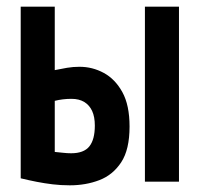

<svg xmlns="http://www.w3.org/2000/svg" viewBox="-20 -544 600 575"><path d="M189 11Q162 11 137.5 8Q113 5 90 0.5Q67 -4 42 -10V-524H144V-334Q163 -338 181 -341Q199 -344 218 -344Q257 -344 291 -325.5Q325 -307 346.5 -268Q368 -229 368 -165Q368 -96 343 -58Q318 -20 277.5 -4.5Q237 11 189 11ZM193 -85Q231 -85 247.5 -105.5Q264 -126 264 -168Q264 -194 256 -211.5Q248 -229 232.5 -238.5Q217 -248 194 -248Q181 -248 168.5 -246.5Q156 -245 144 -242V-89Q156 -88 168.5 -86.5Q181 -85 193 -85ZM414 0V-524H516V0Z"/></svg>

Font: Ubuntu Sans Mono SemiBold
Style: Regular
Weight: 600
Monospace: yes
Designer: Dalton Maag Ltd
Foundry: Dalton Maag Ltd
Version: Version 1.006